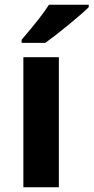

<svg xmlns="http://www.w3.org/2000/svg" viewBox="-20 -786 393 806"><path d="M227.1 0H78.1V-545.9H227.1ZM70.8 -606V-619.1Q154.8 -716.8 185.5 -766.1H352.5V-755.9Q327.1 -730.5 265.9 -680.4Q204.6 -630.4 169.9 -606Z"/></svg>

Font: Zoram GWebM
Style: Bold
Weight: 700
Foundry: Ascender Corporation
Version: Version 1.000